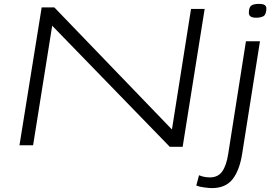

<svg xmlns="http://www.w3.org/2000/svg" viewBox="-20 -746 1425 986"><path d="M80 0 194 -708H259L863 -81L961 -700H1031L918 8H852L248 -614L150 0ZM1309 -726Q1331 -726 1339.5 -720Q1348 -714 1348 -702Q1347 -671 1333 -663Q1319 -655 1295 -655Q1258 -655 1258 -680Q1258 -708 1270 -717Q1282 -726 1309 -726ZM1315 -534 1224 41Q1211 127 1175 173.5Q1139 220 1068 220Q1058 220 1032 217Q1006 214 988 207L1002 154Q1019 161 1033.5 163Q1048 165 1058 165Q1100 165 1121.5 134Q1143 103 1152 44L1243 -534Z"/></svg>

Font: Georama ExtraExtended Light
Style: Italic
Weight: 300
Width: 8
Italic angle: -9°
Designer: Jean-Baptiste Levee
Foundry: Production Type
Version: Version 1.000